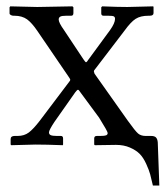

<svg xmlns="http://www.w3.org/2000/svg" viewBox="-20 -451 519 599"><path d="M341.8 1 275.9 2 273.9 0V-19Q273.9 -26.9 282.2 -26.9H293Q306.2 -26.9 311 -28.8Q315.9 -30.8 315.9 -36.1Q315.9 -41 289.1 -84L230 -164.1Q226.1 -170.9 223.1 -170.9Q220.7 -170.9 214.8 -163.1L149.9 -70.8Q132.8 -44.9 132.8 -38.1Q132.8 -31.7 138.4 -29.3Q144 -26.9 157.2 -26.9H169.9Q176.8 -26.9 176.8 -19V0L175.8 2Q124 0 90.8 0L15.1 2L13.2 0V-17.1Q13.2 -26.9 25.9 -26.9H35.2Q55.7 -26.9 70.1 -37.8Q84.5 -48.8 104 -74.2L195.8 -195.8Q199.2 -199.2 199.2 -202.1Q199.2 -204.1 195.8 -209L96.2 -355Q79.6 -379.4 64.5 -390.6Q48.8 -401.9 24.9 -401.9H22Q17.6 -401.9 13.7 -404.1Q9.8 -406.2 9.8 -409.2V-428.2L12.2 -431.2L96.2 -429.2L206.1 -431.2L209 -428.2V-410.2Q209 -401.9 202.1 -401.9H186Q172.4 -401.9 167.7 -398.9Q163.1 -396 163.1 -390.1Q163.1 -380.4 179.2 -357.9L240.2 -266.1Q246.6 -256.8 248 -256.8Q251 -256.8 255.9 -265.1L323.2 -356.9Q338.9 -378.9 338.9 -392.1Q338.9 -397.9 335 -399.9Q331.1 -401.9 317.9 -401.9H303.2Q295.9 -401.9 295.9 -409.2V-428.2L298.8 -431.2Q347.2 -429.2 377 -429.2L458 -431.2L459 -429.2V-410.2Q459 -401.9 446.8 -401.9H442.9Q418.5 -401.9 403.3 -392.3Q388.2 -382.8 368.2 -355L274.9 -232.9Q272.9 -231 272.9 -228Q272.9 -227.1 274.9 -221.2L378.9 -74.2Q401.9 -42 410.9 -34.4Q419.9 -26.9 434.1 -26.9H451.2Q461.9 -26.9 466.6 -22.2Q471.2 -17.6 472.2 -6.8L477.1 127.9H457Q452.1 106.4 448.5 92.8Q444.8 79.1 435.8 59.6Q426.8 40 415.5 28.8Q404.3 17.6 385.3 9.3Q366.2 1 341.8 1Z"/></svg>

Font: Linux Biolinum G
Style: Regular
Weight: 400
Designer: Philipp H. Poll
Foundry: Philipp H. Poll
Version: Version 1.1.0 ; ttfautohint (v1.6)